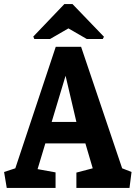

<svg xmlns="http://www.w3.org/2000/svg" viewBox="-25 -920 666 940"><path d="M8 0 -5 -78 50 -96 248 -691H372L573 -96L619 -78L609 0H349V-75L429 -96L393 -218H197L159 -92L247 -76V0ZM228 -323H349L296 -549ZM143 -729 138 -741 290 -900H330L484 -740L478 -729H400L310 -781L220 -729Z"/></svg>

Font: Kreon Light
Style: Regular
Weight: 300
Designer: Julia Petretta
Foundry: Julia Petretta and Eli Heuer
Version: Version 2.002